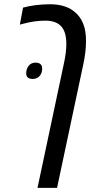

<svg xmlns="http://www.w3.org/2000/svg" viewBox="-20 -660 472 920"><path d="M159.7 240.2 286.1 -355.5Q292 -381.8 294.9 -406Q297.9 -430.2 297.9 -449.2Q297.9 -477.1 292 -498.3Q286.1 -519.5 273.4 -533.7Q248.5 -561 197.8 -561Q170.4 -561 144.8 -557.4Q119.1 -553.7 89.8 -545.9Q85 -544.4 81.3 -543.7Q77.6 -543 75.2 -542L90.3 -623.5Q117.2 -630.9 150.9 -635.3Q184.6 -639.6 219.7 -639.6Q253.9 -639.6 282 -631.8Q310.1 -624 330.1 -608.9Q354 -591.8 368.7 -566.7Q383.3 -541.5 388.7 -509.8Q390.6 -498 391.4 -486.6Q392.1 -475.1 392.1 -463.4Q392.1 -437.5 388.9 -409.7Q385.7 -381.8 379.4 -353L253.4 240.2ZM136.7 -281.7Q120.6 -281.7 113 -288.8Q105.5 -295.9 105.5 -308.6Q105.5 -329.6 117.4 -344.7Q129.4 -359.9 150.4 -359.9Q166.5 -359.9 174.3 -352.3Q182.1 -344.7 182.1 -331.5Q182.1 -310.1 169.9 -295.9Q157.7 -281.7 136.7 -281.7Z"/></svg>

Font: Open Sans SemiCondensed Medium
Style: Italic
Weight: 500
Width: 4
Italic angle: -12°
Designer: Monotype Design Team
Foundry: Monotype Imaging Inc.
Version: Version 3.000